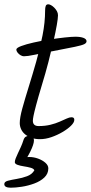

<svg xmlns="http://www.w3.org/2000/svg" viewBox="-41 -665 425 894"><path d="M229 -594Q229 -580 223.5 -548.5Q218 -517 208 -473Q198 -429 184.5 -376.5Q171 -324 154 -269Q136 -209 127 -175Q118 -141 115 -125.5Q112 -110 112 -103Q112 -78 139 -78Q169 -78 193.5 -84Q218 -90 237 -98.5Q256 -107 269.5 -113Q283 -119 291 -119Q299 -119 302 -116Q305 -113 305 -107Q305 -95 290 -80Q275 -65 250.5 -50.5Q226 -36 198.5 -26.5Q171 -17 145 -17Q123 -17 106 -23Q89 -29 76.5 -39Q64 -49 57.5 -63Q51 -77 51 -92Q51 -117 63 -160.5Q75 -204 92.5 -260Q110 -316 127.5 -377.5Q145 -439 157 -500Q169 -561 169 -615Q169 -630 172 -637.5Q175 -645 184 -645Q189 -645 196.5 -641Q204 -637 211.5 -629.5Q219 -622 224 -613Q229 -604 229 -594ZM310 -494Q334 -494 348 -488.5Q362 -483 362 -473Q362 -465 351.5 -459.5Q341 -454 307.5 -447Q274 -440 206 -427Q148 -416 117.5 -409.5Q87 -403 70 -403Q63 -403 54.5 -408Q46 -413 40.5 -420.5Q35 -428 35 -434Q35 -442 57.5 -450.5Q80 -459 115.5 -467Q151 -475 189.5 -481Q228 -487 260.5 -490.5Q293 -494 310 -494ZM117 -10Q117 -2 112.5 11.5Q108 25 99.5 42Q91 59 79 79L54 70Q62 68 73.5 67Q85 66 95 66Q116 66 136.5 73.5Q157 81 170.5 93Q184 105 184 119Q184 144 165.5 161.5Q147 179 118.5 189.5Q90 200 60.5 204.5Q31 209 9 209Q-5 209 -13 205Q-21 201 -21 192Q-21 181 -4 176.5Q13 172 37.5 168Q62 164 85 155.5Q108 147 119 128Q116 120 101.5 116Q87 112 70 109.5Q53 107 40.5 102.5Q28 98 28 90Q28 83 32 72.5Q36 62 42.5 48.5Q49 35 56 19.5Q63 4 68 -12Q72 -25 80 -29Q88 -33 95 -33Q107 -33 112 -27Q117 -21 117 -10Z"/></svg>

Font: Kalam Variable Light
Style: Regular
Weight: 300
Designer: Lipi Raval, Jonny Pinhorn
Foundry: Indian Type Foundry
Version: Version 3.000